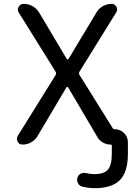

<svg xmlns="http://www.w3.org/2000/svg" viewBox="-20 -775 728 1002"><path d="M579.1 -100.6Q607.4 -100.6 627.4 -80.6Q647.5 -60.5 647.5 -32.2V28.3Q647.5 122.1 606 164.6Q564.5 207 473.6 207Q444.3 207 411.1 199.2Q395.5 196.3 387.7 182.6Q379.9 168.9 383.8 153.3Q387.7 138.7 400.4 131.8Q413.1 125 427.7 127.9Q451.2 133.8 472.7 133.8Q522.5 133.8 543 110.4Q563.5 86.9 563.5 28.3V-14.6Q563.5 -20.5 557.6 -20.5Q536.1 -20.5 517.1 -31.2Q498 -42 487.3 -61.5L335.9 -318.4Q334 -321.3 331.1 -321.3Q328.1 -321.3 326.2 -318.4L176.8 -66.4Q165 -44.9 143.6 -32.7Q122.1 -20.5 97.7 -20.5Q80.1 -20.5 72.3 -35.2Q68.4 -43 68.4 -49.8Q68.4 -57.6 72.3 -65.4L270.5 -383.8Q275.4 -392.6 270.5 -400.4L78.1 -709Q73.2 -716.8 73.2 -724.6Q73.2 -732.4 77.1 -739.3Q85.9 -754.9 103.5 -754.9Q128.9 -754.9 150.4 -742.7Q171.9 -730.5 184.6 -709L328.1 -467.8Q330.1 -464.8 333 -464.8Q335.9 -464.8 337.9 -467.8L483.4 -710Q495.1 -730.5 516.6 -742.7Q538.1 -754.9 562.5 -754.9Q579.1 -754.9 587.4 -739.7Q595.7 -724.6 586.9 -710.9L394.5 -400.4Q389.6 -392.6 394.5 -384.8L567.4 -107.4Q571.3 -100.6 579.1 -100.6Z"/></svg>

Font: Gen Jyuu GothicX Regular
Style: Regular
Weight: 400
Designer: [Source Han Sans]
Ryoko NISHIZUKA  (kana & ideographs); Paul D. Hunt (Latin, Greek & Cyrillic); Wenlong ZHANG  (bopomofo
Version: Version 1.002.20150607